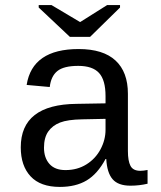

<svg xmlns="http://www.w3.org/2000/svg" viewBox="-20 -733 640 763"><path d="M537.6 -54.2Q550.3 -54.2 566.4 -57.6V-2.9Q533.2 4.9 498.5 4.9Q449.7 4.9 427.5 -20.8Q405.3 -46.4 402.3 -101.1H399.4Q367.7 -42 324.5 -16.1Q281.2 9.8 217.8 9.8Q140.6 9.8 101.6 -32.2Q62.5 -74.2 62.5 -147.5Q62.5 -317.9 284.2 -320.3L399.4 -322.3V-351.1Q399.4 -415 373.5 -443.1Q347.7 -471.2 291 -471.2Q233.4 -471.2 208 -450.7Q182.6 -430.2 177.7 -387.2L85.9 -395.5Q108.4 -538.1 292.5 -538.1Q390.1 -538.1 439.2 -492.4Q488.3 -446.8 488.3 -360.4V-132.8Q488.3 -93.8 498.5 -74Q508.8 -54.2 537.6 -54.2ZM240.2 -57.1Q287.1 -57.1 323.2 -79.6Q359.4 -102.1 379.4 -139.6Q399.4 -177.2 399.4 -217.3V-260.7L306.6 -258.8Q249 -257.8 218.8 -246.1Q188.5 -234.4 171.6 -210.2Q154.8 -186 154.8 -146Q154.8 -106 176.5 -81.5Q198.2 -57.1 240.2 -57.1ZM337.9 -586.4H257.8L133.8 -703.1V-712.9H184.6L297.9 -645.5H298.8L405.8 -712.9H457V-703.1Z"/></svg>

Font: Cousine
Style: Regular
Weight: 400
Monospace: yes
Designer: Steve Matteson
Foundry: Monotype Imaging Inc.
Version: Version 1.21